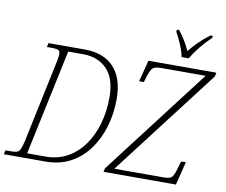

<svg xmlns="http://www.w3.org/2000/svg" viewBox="-111 -1050 1379 1170"><g transform="rotate(10 578.5 -465.5)"><path d="M-16 0 -10 -25H24Q47 -25 60 -29Q73 -33 80.5 -48.5Q88 -64 96 -98L203 -605Q206 -618 208.5 -633Q211 -648 211 -659Q211 -678 200 -683.5Q189 -689 162 -689H129L135 -714H361Q476 -714 539.5 -646.5Q603 -579 603 -450Q603 -360 579 -279Q555 -198 509 -135Q463 -72 396 -36Q329 0 242 0ZM237 -30Q312 -30 371.5 -63Q431 -96 472.5 -154Q514 -212 536 -288.5Q558 -365 558 -453Q558 -569 502.5 -626.5Q447 -684 355 -684H262L123 -30ZM601 0 606 -22 1112 -684H842Q814 -684 799.5 -679Q785 -674 777 -661Q769 -648 761 -624L748 -581H719L753 -714H1173L1169 -691L663 -30H967Q1004 -30 1016 -41Q1028 -52 1038 -84L1056 -144H1085L1049 0ZM948 -771Q942 -805 924.5 -846.5Q907 -888 889 -918L892 -931H905Q950 -874 976 -813Q999 -841 1029 -871.5Q1059 -902 1098 -931H1114L1111 -918Q1073 -882 1043 -844.5Q1013 -807 992 -771Z"/></g></svg>

Font: Noto Serif SemiCondensed ExtraLight
Style: Italic
Weight: 200
Width: 4
Italic angle: -12°
Designer: Monotype Design Team
Foundry: Monotype Imaging Inc.
Version: Version 2.013